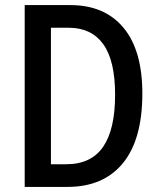

<svg xmlns="http://www.w3.org/2000/svg" viewBox="-20 -734 629 754"><path d="M539 -367Q539 -186 462.5 -93Q386 0 245 0H77V-714H256Q391 -714 465 -625Q539 -536 539 -367ZM432 -362Q432 -496 385.5 -560.5Q339 -625 250 -625H180V-89H240Q338 -89 385 -157.5Q432 -226 432 -362Z"/></svg>

Font: Noto Sans Lao UI Cond Med
Style: Regular
Weight: 500
Width: 3
Designer: Monotype Design Team
Foundry: Monotype Imaging Inc.
Version: Version 2.000; ttfautohint (v1.8.4.7-5d5b)